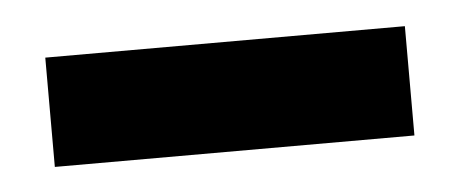

<svg xmlns="http://www.w3.org/2000/svg" viewBox="-25 -523 420 175"><g transform="rotate(-5 184.5 -435.0)"><path d="M20 -385V-485H349V-385Z"/></g></svg>

Font: Engraving CC
Style: Bold
Weight: 700
Designer: indestructible type*
Foundry: Cowboy Collective
Version: Version 1.000